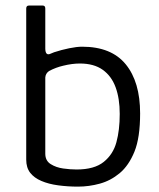

<svg xmlns="http://www.w3.org/2000/svg" viewBox="-20 -674 587 708"><path d="M262.5 -49Q327.7 -49 362.4 -76.9Q397.2 -104.8 409.3 -149.7Q421.5 -194.5 421.5 -253.7Q421.5 -310.8 406.3 -352.2Q391.2 -393.5 358.7 -416.7Q326.2 -439.8 274.5 -439.8Q246.2 -439.8 213.2 -431.7Q186.2 -425.5 161 -412.2Q148 -403.2 147 -388.2V-107.3Q147 -81.3 167 -68.8Q187 -56.3 212.9 -52.7Q238.8 -49 262.5 -49ZM167.7 -476.5 179.5 -481.3Q206.5 -490.2 234.9 -496Q263.3 -501.8 282.8 -501.8Q390.7 -501.8 443.7 -436.8Q496.7 -371.8 496.7 -255.8Q496.7 -166.3 475.8 -114.8Q454.8 -63.3 421.4 -35.5Q388 -7.7 348.1 3.2Q308.2 14.2 267.3 14.2Q229.5 14.2 194.4 9.4Q159.3 4.7 132.7 -6.7Q106 -18 91.3 -36.9Q76.7 -55.8 76.7 -85.2V-642.5Q76.7 -653.5 86.5 -653.5H137.7Q147 -653.5 147 -642.5V-493.8Q147.8 -466.5 167.7 -476.5Z"/></svg>

Font: Vivano Light
Style: Regular
Weight: 300
Designer: Joe Prince, Josias Burgherr
Version: Version 2.064;September 19, 2022;FontCreator 14.0.0.2877 64-